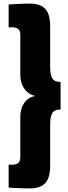

<svg xmlns="http://www.w3.org/2000/svg" viewBox="-20 -888 380 1068"><path d="M317 -279Q282 -279 270.5 -258.5Q259 -238 259 -196V33Q259 102 231.5 131Q204 160 144 160Q135 160 117 159.5Q99 159 81 158.5Q63 158 47.5 157Q32 156 28 155V28H48Q72 28 82.5 18Q93 8 93 -15V-239Q93 -286 116.5 -317.5Q140 -349 178 -354Q140 -361 116.5 -393Q93 -425 93 -472V-694Q93 -716 82.5 -726Q72 -736 48 -736H28V-863Q32 -864 47.5 -864.5Q63 -865 81 -866Q99 -867 117 -867.5Q135 -868 144 -868Q204 -868 231.5 -839Q259 -810 259 -741V-516Q259 -474 270.5 -453Q282 -432 317 -432Z"/></svg>

Font: Encode Sans Narrow
Style: Black
Weight: 900
Designer: Pablo Impallari, Andres Torresi
Foundry: Pablo Impallari, Andres Torresi
Version: Version 1.000; ttfautohint (v1.00) -l 8 -r 50 -G 200 -x 14 -